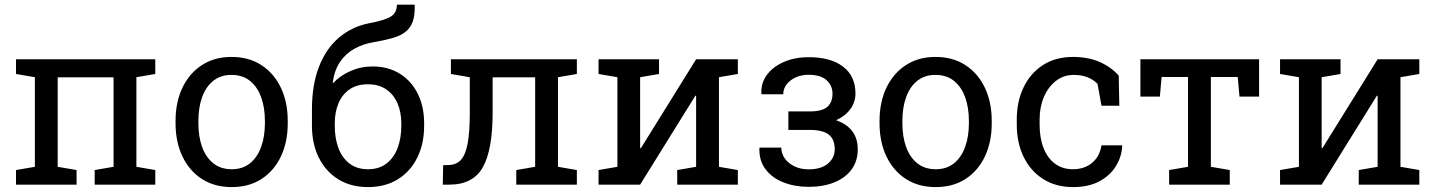

<svg xmlns="http://www.w3.org/2000/svg" viewBox="-20 -778 6048 809"><path d="M47.4 0V-61.5L127 -75.2V-452.6L47.4 -466.3V-528.3H634.3V-466.3L554.7 -452.6V-75.2L634.3 -61.5V0H378.9V-61.5L458.5 -75.2V-452.1H223.1V-75.2L302.7 -61.5V0Z M956.5 10.3Q883.3 10.3 830.3 -24.2Q777.3 -58.6 748.5 -119.4Q719.7 -180.2 719.7 -258.3V-269Q719.7 -347.2 748.5 -408Q777.3 -468.8 830.3 -503.4Q883.3 -538.1 955.6 -538.1Q1028.8 -538.1 1081.8 -503.4Q1134.8 -468.8 1163.6 -408.2Q1192.4 -347.7 1192.4 -269V-258.3Q1192.4 -179.7 1163.6 -118.9Q1134.8 -58.1 1082 -23.9Q1029.3 10.3 956.5 10.3ZM956.5 -64.9Q1002.4 -64.9 1033.4 -90.1Q1064.5 -115.2 1080.3 -158.9Q1096.2 -202.6 1096.2 -258.3V-269Q1096.2 -324.7 1080.3 -368.4Q1064.5 -412.1 1033.2 -437.3Q1002 -462.4 955.6 -462.4Q909.7 -462.4 878.4 -437.3Q847.2 -412.1 831.5 -368.4Q815.9 -324.7 815.9 -269V-258.3Q815.9 -202.6 831.5 -158.9Q847.2 -115.2 878.7 -90.1Q910.2 -64.9 956.5 -64.9Z M1530.8 10.3Q1458 10.3 1405 -22.7Q1352.1 -55.7 1323.2 -114Q1294.4 -172.4 1294.4 -248V-316.4Q1294.4 -420.4 1324 -496.6Q1353.5 -572.8 1407.7 -619.1Q1461.9 -665.5 1535.6 -680.2Q1597.2 -691.4 1624.8 -707Q1652.3 -722.7 1652.3 -758.3H1726.6L1727.5 -755.4Q1728.5 -712.4 1718.5 -685.5Q1708.5 -658.7 1687 -642.6Q1665.5 -626.5 1632.3 -617.2Q1599.1 -607.9 1553.7 -600.1Q1509.3 -592.8 1472.9 -572.5Q1436.5 -552.2 1412.8 -517.3Q1389.2 -482.4 1381.8 -430.7L1383.8 -428.2Q1412.6 -459 1456.3 -478.5Q1500 -498 1549.3 -498Q1616.2 -498 1665 -467.3Q1713.9 -436.5 1740.5 -382.6Q1767.1 -328.6 1767.1 -258.8V-248Q1767.1 -172.4 1738.3 -114Q1709.5 -55.7 1656.5 -22.7Q1603.5 10.3 1530.8 10.3ZM1530.8 -64.9Q1576.7 -64.9 1607.9 -88.6Q1639.2 -112.3 1655 -153.6Q1670.9 -194.8 1670.9 -248V-258.8Q1670.9 -305.7 1654.8 -342.8Q1638.7 -379.9 1607.4 -401.4Q1576.2 -422.9 1529.8 -422.9Q1483.9 -422.9 1452.9 -401.4Q1421.9 -379.9 1406.2 -342.8Q1390.6 -305.7 1390.6 -258.8V-248Q1390.6 -194.8 1406.2 -153.6Q1421.9 -112.3 1453.1 -88.6Q1484.4 -64.9 1530.8 -64.9Z M1845.7 0 1847.2 -82 1867.2 -82.5Q1901.9 -82.5 1921.9 -104.2Q1941.9 -126 1950.7 -174.6Q1959.5 -223.1 1959.5 -302.7V-452.6L1879.9 -466.3V-528.3H2331.1H2410.6V-466.3L2331.1 -452.6V-75.2L2410.6 -61.5V0H2155.3V-61.5L2234.9 -75.2V-452.1H2055.7V-302.7Q2055.7 -146.5 2014.4 -73.2Q1973.1 0 1873 0Z M2502 0V-61.5L2581.5 -75.2V-452.6L2502 -466.3V-528.3H2677.2H2756.8V-466.3L2677.2 -452.6V-154.3L2680.2 -153.3L2913.1 -528.3H3009.3H3088.9V-466.3L3009.3 -452.6V-75.2L3088.9 -61.5V0H2833.5V-61.5L2913.1 -75.2V-374L2910.2 -375L2677.2 0Z M3387.2 9.3Q3329.6 9.3 3281.7 -9.3Q3233.9 -27.8 3206.1 -64.2Q3178.2 -100.6 3179.7 -153.3L3180.7 -156.2H3272Q3272 -131.3 3286.6 -110.6Q3301.3 -89.8 3327.4 -77.1Q3353.5 -64.5 3387.2 -64.5Q3439.5 -64.5 3468.3 -88.6Q3497.1 -112.8 3497.1 -148.9Q3497.1 -191.4 3471.9 -210.9Q3446.8 -230.5 3393.6 -230.5H3301.8V-308.6H3393.6Q3444.3 -308.6 3466.1 -327.9Q3487.8 -347.2 3487.8 -383.8Q3487.8 -417 3462.9 -439.9Q3438 -462.9 3387.2 -462.9Q3356.9 -462.9 3332.8 -451.9Q3308.6 -440.9 3294.4 -422.4Q3280.3 -403.8 3280.3 -380.9H3189L3188 -383.8Q3186 -429.2 3212.2 -463.6Q3238.3 -498 3284.2 -517.6Q3330.1 -537.1 3387.2 -537.1Q3480 -537.1 3532.2 -497.3Q3584.5 -457.5 3584.5 -383.8Q3584.5 -348.1 3563 -318.4Q3541.5 -288.6 3502.9 -271.5Q3594.2 -239.3 3594.2 -148.9Q3594.2 -99.6 3568.4 -64.2Q3542.5 -28.8 3495.8 -9.8Q3449.2 9.3 3387.2 9.3Z M3922.9 10.3Q3849.6 10.3 3796.6 -24.2Q3743.7 -58.6 3714.8 -119.4Q3686 -180.2 3686 -258.3V-269Q3686 -347.2 3714.8 -408Q3743.7 -468.8 3796.6 -503.4Q3849.6 -538.1 3921.9 -538.1Q3995.1 -538.1 4048.1 -503.4Q4101.1 -468.8 4129.9 -408.2Q4158.7 -347.7 4158.7 -269V-258.3Q4158.7 -179.7 4129.9 -118.9Q4101.1 -58.1 4048.3 -23.9Q3995.6 10.3 3922.9 10.3ZM3922.9 -64.9Q3968.8 -64.9 3999.8 -90.1Q4030.8 -115.2 4046.6 -158.9Q4062.5 -202.6 4062.5 -258.3V-269Q4062.5 -324.7 4046.6 -368.4Q4030.8 -412.1 3999.5 -437.3Q3968.3 -462.4 3921.9 -462.4Q3876 -462.4 3844.7 -437.3Q3813.5 -412.1 3797.9 -368.4Q3782.2 -324.7 3782.2 -269V-258.3Q3782.2 -202.6 3797.9 -158.9Q3813.5 -115.2 3845 -90.1Q3876.5 -64.9 3922.9 -64.9Z M4501 10.3Q4429.2 10.3 4376 -23.2Q4322.8 -56.6 4293.5 -116.2Q4264.2 -175.8 4264.2 -253.9V-274.4Q4264.2 -349.6 4292.5 -409.2Q4320.8 -468.8 4374 -503.4Q4427.2 -538.1 4501 -538.1Q4564.9 -538.1 4613 -517.1Q4661.1 -496.1 4693.8 -459.5L4696.3 -332.5H4621.1L4604.5 -424.8Q4587.9 -441.9 4563 -452.1Q4538.1 -462.4 4504.4 -462.4Q4461.4 -462.4 4429 -437Q4396.5 -411.6 4378.4 -369.1Q4360.4 -326.7 4360.4 -274.4V-253.9Q4360.4 -196.3 4377.2 -153.8Q4394 -111.3 4425.5 -88.1Q4457 -64.9 4500.5 -64.9Q4549.3 -64.9 4581.5 -91.8Q4613.8 -118.7 4621.1 -165.5H4707.5L4708.5 -162.6Q4706.1 -117.2 4681.6 -77.6Q4657.2 -38.1 4612.1 -13.9Q4566.9 10.3 4501 10.3Z M4906.2 0V-61.5L4985.8 -75.2V-453.6H4874.5L4867.2 -371.1H4785.2V-528.3H5285.2V-371.1H5202.6L5195.3 -453.6H5082V-75.2L5161.6 -61.5V0Z M5373.5 0V-61.5L5453.1 -75.2V-452.6L5373.5 -466.3V-528.3H5548.8H5628.4V-466.3L5548.8 -452.6V-154.3L5551.8 -153.3L5784.7 -528.3H5880.9H5960.4V-466.3L5880.9 -452.6V-75.2L5960.4 -61.5V0H5705.1V-61.5L5784.7 -75.2V-374L5781.7 -375L5548.8 0Z"/></svg>

Font: Roboto Slab LO
Style: Regular
Weight: 400
Designer: Google
Version: Version 2.000